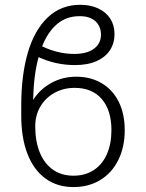

<svg xmlns="http://www.w3.org/2000/svg" viewBox="-20 -759 600 790"><path d="M493.2 -223.6Q493.2 -154.3 467 -101.1Q440.9 -47.9 393.1 -18.6Q345.2 10.7 282.2 10.7Q215.8 10.7 167.5 -24.2Q119.1 -59.1 93.3 -125.2Q67.4 -191.4 67.4 -283.2V-325.2Q67.4 -449.7 94.7 -543Q122.1 -636.2 176.8 -687.7Q231.4 -739.3 310.5 -739.3Q352.1 -739.3 384 -724.4Q416 -709.5 433.6 -682.4Q451.2 -655.3 451.2 -619.1Q451.2 -582 432.9 -553.2Q414.6 -524.4 377.9 -507.8Q341.3 -491.2 288.1 -491.2Q210 -491.2 138.7 -523.9Q118.7 -451.2 116.2 -347.7Q144 -391.6 190.7 -417.5Q237.3 -443.4 293.9 -443.4Q353 -443.4 398.2 -416.7Q443.4 -390.1 468.3 -340.6Q493.2 -291 493.2 -223.6ZM125 -239.3Q125 -178.2 143.3 -132.6Q161.6 -86.9 197 -61.5Q232.4 -36.1 282.2 -36.1Q330.6 -36.1 366 -59.3Q401.4 -82.5 419.9 -125Q438.5 -167.5 438.5 -223.6Q438.5 -305.2 398.9 -351.3Q359.4 -397.5 287.1 -397.5Q242.2 -397.5 205.1 -377.4Q168 -357.4 146.5 -321.3Q125 -285.2 125 -239.3ZM285.2 -537.1Q338.4 -537.1 366.9 -558.8Q395.5 -580.6 395.5 -616.2Q395.5 -650.9 372.3 -671.9Q349.1 -692.9 306.6 -692.4Q253.4 -692.4 215.1 -660.2Q176.8 -627.9 153.3 -568.4Q218.8 -537.1 285.2 -537.1Z"/></svg>

Font: Pretendard ExtraLight
Style: Regular
Weight: 200
Designer: Base glyphs from Inter by Rasmus Andersson; Hangeul glyphs from Noto Sans CJK(Source Han Sans) by Jang Soo-young and Kan
Foundry: Kil Hyung-jin
Version: Version 1.309